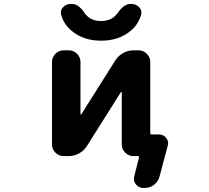

<svg xmlns="http://www.w3.org/2000/svg" viewBox="-20 -796 1040 954"><path d="M562.5 -728.5Q594.7 -776.4 627.9 -776.4H632.8Q656.2 -776.4 671.9 -759.8Q682.6 -748 682.6 -733.4Q682.6 -727.5 680.7 -721.7Q668 -675.8 629.9 -643.6Q571.3 -593.8 482.4 -593.8Q393.6 -593.8 335 -643.6Q296.9 -675.8 284.2 -721.7Q282.2 -727.5 282.2 -733.4Q282.2 -748 293 -759.8Q308.6 -776.4 332 -776.4H337.9Q371.1 -776.4 402.3 -728.5Q408.2 -720.7 417 -712.9Q442.4 -691.4 481.9 -691.4Q521.5 -691.4 547.9 -712.9Q555.7 -720.7 562.5 -728.5ZM585 -337.9Q585 -338.9 583.5 -339.4Q582 -339.8 581.1 -338.9L411.1 -69.3Q396.5 -46.9 372.6 -33.7Q348.6 -20.5 322.3 -20.5H295.9Q272.5 -20.5 255.4 -37.6Q238.3 -54.7 238.3 -78.1V-488.3Q238.3 -511.7 255.4 -528.8Q272.5 -545.9 295.9 -545.9H322.3Q345.7 -545.9 362.8 -528.8Q379.9 -511.7 379.9 -488.3V-228.5Q379.9 -227.5 381.3 -227.1Q382.8 -226.6 383.8 -227.5L553.7 -497.1Q568.4 -519.5 592.3 -532.7Q616.2 -545.9 642.6 -545.9H668.9Q692.4 -545.9 709.5 -528.8Q726.6 -511.7 726.6 -488.3V-134.8Q726.6 -127.9 733.4 -127.9H770.5Q792 -127.9 805.7 -110.4Q815.4 -98.6 815.4 -84Q815.4 -78.1 813.5 -72.3L772.5 82Q765.6 106.4 745.6 122.1Q725.6 137.7 700.2 137.7H690.4Q668.9 137.7 655.3 120.1Q645.5 108.4 645.5 93.8Q645.5 87.9 646.5 82L670.9 -13.7Q671.9 -15.6 669.9 -18.1Q668 -20.5 665 -20.5H655.3H642.6Q619.1 -20.5 602.1 -37.6Q585 -54.7 585 -78.1Z"/></svg>

Font: Gen Jyuu Gothic Monospace Bold
Style: Bold
Weight: 700
Designer: [Source Han Sans]
Ryoko NISHIZUKA  (kana & ideographs); Paul D. Hunt (Latin, Greek & Cyrillic); Wenlong ZHANG  (bopomofo
Version: Version 1.002.20150607